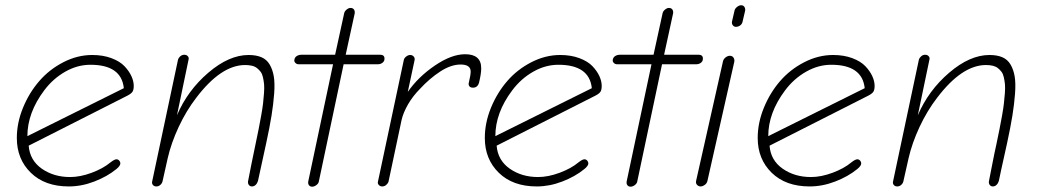

<svg xmlns="http://www.w3.org/2000/svg" viewBox="-20 -702 3944 729"><path d="M241.2 5.9Q150.4 5.9 97.2 -45.9Q43.9 -97.7 43.9 -178.2Q43.9 -235.8 67.4 -293Q90.8 -350.1 129.2 -394.3Q167.5 -438.5 220.7 -465.8Q273.9 -493.2 330.1 -493.2Q371.1 -493.2 403.1 -481.2Q435.1 -469.2 452.6 -450.7Q470.2 -432.1 479 -412.8Q487.8 -393.6 487.8 -376Q487.8 -360.8 482.9 -353.5Q478 -346.2 463.9 -338.9L88.9 -148.9Q93.3 -93.3 138.7 -61.5Q184.1 -29.8 246.1 -29.8Q284.7 -29.8 328.4 -46.1Q372.1 -62.5 398.9 -85Q414.6 -97.2 421.9 -97.2Q428.2 -97.2 432.6 -92.3Q437 -87.4 437 -82Q437 -72.3 421.9 -60.1Q387.2 -31.7 338.4 -12.9Q289.6 5.9 241.2 5.9ZM84 -185.1 450.2 -367.2Q440.9 -456.1 323.2 -456.1Q273.9 -456.1 227.5 -429.7Q181.2 -403.3 147.9 -358.9Q84 -273.9 84 -185.1Z M573.7 5.9Q565.4 5.9 560.8 0.5Q556.2 -4.9 557.6 -12.2L655.8 -475.1Q658.2 -482.9 664.8 -488.5Q671.4 -494.1 679.7 -494.1Q688.5 -494.1 693.4 -488.3Q698.2 -482.4 695.8 -475.1L651.9 -264.2Q692.4 -358.9 771 -426Q849.6 -493.2 923.8 -493.2Q953.1 -493.2 972.9 -484.6Q992.7 -476.1 1003.9 -457Q1015.1 -438 1019.5 -412.4Q1023.9 -386.7 1021 -346.9Q1018.1 -307.1 1011 -263.2Q1003.9 -219.2 990.7 -158.2Q961.9 -28.8 959.5 -15.1Q957 -6.3 950.9 -0.2Q944.8 5.9 936.5 5.9Q929.2 5.9 924.8 0Q920.4 -5.9 921.9 -14.2Q925.8 -33.7 934.6 -78.9Q943.4 -124 949.7 -151.9Q957 -186.5 961.9 -211.2Q966.8 -235.8 971.7 -263.2Q976.6 -290.5 978.8 -309.3Q981 -328.1 982.4 -348.4Q983.9 -368.7 982.7 -381.8Q981.4 -395 978.5 -408.2Q975.6 -421.4 969.7 -429.2Q963.9 -437 955.8 -443.4Q947.8 -449.7 936.5 -452.4Q925.3 -455.1 910.6 -455.1Q819.3 -455.1 724.6 -330.1Q687 -281.2 658.4 -220Q629.9 -158.7 616.7 -101.1L597.7 -16.1Q596.2 -6.8 589.4 -0.5Q582.5 5.9 573.7 5.9Z M1165.5 6.8Q1157.2 6.8 1153.1 1.2Q1148.9 -4.4 1150.4 -13.2L1244.6 -458H1113.8Q1106.4 -458 1101.3 -463.4Q1096.2 -468.8 1097.7 -475.1Q1099.1 -484.4 1106.9 -489.3Q1114.7 -494.1 1124.5 -494.1H1252.4L1286.6 -650.9Q1288.1 -659.2 1295.9 -665.5Q1303.7 -671.9 1310.5 -671.9Q1319.8 -671.9 1324 -665.8Q1328.1 -659.7 1326.7 -650.9L1292.5 -494.1H1423.3Q1442.4 -494.1 1439.5 -475.1Q1438.5 -468.3 1431.4 -463.1Q1424.3 -458 1414.6 -458H1284.7L1190.4 -12.2Q1189 -4.9 1180.9 1Q1172.9 6.8 1165.5 6.8Z M1746.1 -496.1Q1807.1 -496.1 1807.1 -442.9Q1807.1 -422.4 1799.3 -390.1Q1794.4 -369.1 1775.9 -369.1Q1765.6 -369.1 1761.7 -375.2Q1757.8 -381.3 1760.3 -389.2Q1767.1 -417.5 1767.1 -430.2Q1767.1 -457 1729 -457Q1692.4 -457 1651.9 -430.7Q1611.3 -404.3 1575.2 -365.2Q1547.9 -337.9 1529.5 -306.2Q1511.2 -274.4 1504.9 -247.1L1455.1 -12.2Q1452.6 -4.9 1446 0.5Q1439.5 5.9 1431.2 5.9Q1423.3 5.9 1418.2 0.2Q1413.1 -5.4 1415 -12.2L1513.2 -474.1Q1514.6 -481.4 1522.2 -487.3Q1529.8 -493.2 1537.1 -493.2Q1545.9 -493.2 1550.8 -487.3Q1555.7 -481.4 1554.2 -474.1L1528.3 -353Q1567.9 -410.2 1631.1 -453.1Q1694.3 -496.1 1746.1 -496.1Z M2018.1 5.9Q1927.2 5.9 1874 -45.9Q1820.8 -97.7 1820.8 -178.2Q1820.8 -235.8 1844.2 -293Q1867.7 -350.1 1906 -394.3Q1944.3 -438.5 1997.6 -465.8Q2050.8 -493.2 2106.9 -493.2Q2147.9 -493.2 2179.9 -481.2Q2211.9 -469.2 2229.5 -450.7Q2247.1 -432.1 2255.9 -412.8Q2264.6 -393.6 2264.6 -376Q2264.6 -360.8 2259.8 -353.5Q2254.9 -346.2 2240.7 -338.9L1865.7 -148.9Q1870.1 -93.3 1915.5 -61.5Q1960.9 -29.8 2022.9 -29.8Q2061.5 -29.8 2105.2 -46.1Q2148.9 -62.5 2175.8 -85Q2191.4 -97.2 2198.7 -97.2Q2205.1 -97.2 2209.5 -92.3Q2213.9 -87.4 2213.9 -82Q2213.9 -72.3 2198.7 -60.1Q2164.1 -31.7 2115.2 -12.9Q2066.4 5.9 2018.1 5.9ZM1860.8 -185.1 2227.1 -367.2Q2217.8 -456.1 2100.1 -456.1Q2050.8 -456.1 2004.4 -429.7Q1958 -403.3 1924.8 -358.9Q1860.8 -273.9 1860.8 -185.1Z M2374.5 6.8Q2366.2 6.8 2362.1 1.2Q2357.9 -4.4 2359.4 -13.2L2453.6 -458H2322.8Q2315.4 -458 2310.3 -463.4Q2305.2 -468.8 2306.6 -475.1Q2308.1 -484.4 2315.9 -489.3Q2323.7 -494.1 2333.5 -494.1H2461.4L2495.6 -650.9Q2497.1 -659.2 2504.9 -665.5Q2512.7 -671.9 2519.5 -671.9Q2528.8 -671.9 2533 -665.8Q2537.1 -659.7 2535.6 -650.9L2501.5 -494.1H2632.3Q2651.4 -494.1 2648.4 -475.1Q2647.5 -468.3 2640.4 -463.1Q2633.3 -458 2623.5 -458H2493.7L2399.4 -12.2Q2397.9 -4.9 2389.9 1Q2381.8 6.8 2374.5 6.8Z M2773.9 -600.1Q2767.1 -600.1 2762.5 -606Q2757.8 -611.8 2759.3 -620.1L2769 -662.1Q2770.5 -669.4 2778.6 -675.8Q2786.6 -682.1 2793.9 -682.1Q2802.7 -682.1 2806.6 -675.5Q2810.5 -668.9 2809.1 -661.1L2799.3 -619.1Q2797.4 -610.4 2790 -605.2Q2782.7 -600.1 2773.9 -600.1ZM2640.1 5.9Q2632.3 5.9 2626.7 0Q2621.1 -5.9 2623 -15.1L2725.1 -469.2Q2727.1 -478 2735.1 -484.1Q2743.2 -490.2 2751 -490.2Q2760.3 -490.2 2764.9 -483.4Q2769.5 -476.6 2768.1 -467.8L2666 -15.1Q2664.1 -5.9 2655.8 0Q2647.5 5.9 2640.1 5.9Z M3054.2 5.9Q2963.4 5.9 2910.2 -45.9Q2856.9 -97.7 2856.9 -178.2Q2856.9 -235.8 2880.4 -293Q2903.8 -350.1 2942.1 -394.3Q2980.5 -438.5 3033.7 -465.8Q3086.9 -493.2 3143.1 -493.2Q3184.1 -493.2 3216.1 -481.2Q3248 -469.2 3265.6 -450.7Q3283.2 -432.1 3292 -412.8Q3300.8 -393.6 3300.8 -376Q3300.8 -360.8 3295.9 -353.5Q3291 -346.2 3276.9 -338.9L2901.9 -148.9Q2906.2 -93.3 2951.7 -61.5Q2997.1 -29.8 3059.1 -29.8Q3097.7 -29.8 3141.4 -46.1Q3185.1 -62.5 3211.9 -85Q3227.5 -97.2 3234.9 -97.2Q3241.2 -97.2 3245.6 -92.3Q3250 -87.4 3250 -82Q3250 -72.3 3234.9 -60.1Q3200.2 -31.7 3151.4 -12.9Q3102.5 5.9 3054.2 5.9ZM2897 -185.1 3263.2 -367.2Q3253.9 -456.1 3136.2 -456.1Q3086.9 -456.1 3040.5 -429.7Q2994.1 -403.3 2960.9 -358.9Q2897 -273.9 2897 -185.1Z M3386.7 5.9Q3378.4 5.9 3373.8 0.5Q3369.1 -4.9 3370.6 -12.2L3468.8 -475.1Q3471.2 -482.9 3477.8 -488.5Q3484.4 -494.1 3492.7 -494.1Q3501.5 -494.1 3506.3 -488.3Q3511.2 -482.4 3508.8 -475.1L3464.8 -264.2Q3505.4 -358.9 3584 -426Q3662.6 -493.2 3736.8 -493.2Q3766.1 -493.2 3785.9 -484.6Q3805.7 -476.1 3816.9 -457Q3828.1 -438 3832.5 -412.4Q3836.9 -386.7 3834 -346.9Q3831.1 -307.1 3824 -263.2Q3816.9 -219.2 3803.7 -158.2Q3774.9 -28.8 3772.5 -15.1Q3770 -6.3 3763.9 -0.2Q3757.8 5.9 3749.5 5.9Q3742.2 5.9 3737.8 0Q3733.4 -5.9 3734.9 -14.2Q3738.8 -33.7 3747.6 -78.9Q3756.3 -124 3762.7 -151.9Q3770 -186.5 3774.9 -211.2Q3779.8 -235.8 3784.7 -263.2Q3789.6 -290.5 3791.7 -309.3Q3793.9 -328.1 3795.4 -348.4Q3796.9 -368.7 3795.7 -381.8Q3794.4 -395 3791.5 -408.2Q3788.6 -421.4 3782.7 -429.2Q3776.9 -437 3768.8 -443.4Q3760.7 -449.7 3749.5 -452.4Q3738.3 -455.1 3723.6 -455.1Q3632.3 -455.1 3537.6 -330.1Q3500 -281.2 3471.4 -220Q3442.9 -158.7 3429.7 -101.1L3410.6 -16.1Q3409.2 -6.8 3402.3 -0.5Q3395.5 5.9 3386.7 5.9Z"/></svg>

Font: Comic Neue Light
Style: Italic
Weight: 300
Italic angle: -12°
Designer: Craig Rozynski
Foundry: Craig Rozynski
Version: Version 2.003;hotconv 1.0.109;makeotfexe 2.5.65596